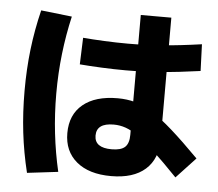

<svg xmlns="http://www.w3.org/2000/svg" viewBox="-57 -862 1114 983"><g transform="rotate(5 500.0 -370.0)"><path d="M547 37Q433 37 369 -16.5Q305 -70 305 -163Q305 -258 368.5 -310.5Q432 -363 547 -363Q594 -363 636.5 -351.5Q679 -340 726 -310Q773 -280 833 -227Q893 -174 975 -91L876 15Q804 -60 753.5 -107Q703 -154 666.5 -180Q630 -206 600 -216.5Q570 -227 538 -227Q450 -227 450 -163Q450 -100 538 -100Q586 -100 606.5 -119Q627 -138 627 -182V-798H784V-173Q784 -72 722.5 -17.5Q661 37 547 37ZM574 -509Q515 -509 450 -512Q385 -515 338 -519L343 -656Q389 -652 452.5 -649Q516 -646 574 -646Q661 -646 750.5 -653Q840 -660 952 -676L957 -539Q844 -523 753 -516Q662 -509 574 -509ZM117 58Q92 -44 80 -146Q68 -248 68 -360Q68 -472 80 -573.5Q92 -675 117 -777L276 -759Q254 -664 242.5 -564.5Q231 -465 231 -360Q231 -255 242.5 -155.5Q254 -56 276 39Z"/></g></svg>

Font: M PLUS 2 ExtraBold
Style: Regular
Weight: 800
Version: Version 1.001